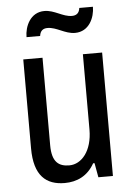

<svg xmlns="http://www.w3.org/2000/svg" viewBox="-53 -763 562 815"><g transform="rotate(-5 228.0 -355.5)"><path d="M374 -723H316C313 -700 300 -692 282 -692C243 -692 210 -723 167 -723C107 -723 82 -665 82 -619H140C143 -642 156 -650 174 -650C213 -650 246 -619 289 -619C349 -619 374 -677 374 -723ZM396 0V-526H314V-205C314 -114 268 -61 216 -61C172 -61 142 -80 142 -153V-526H60V-147C60 -30 111 12 190 12C242 12 288 -9 317 -61H323L334 0Z"/></g></svg>

Font: Archivo Narrow
Style: Regular
Weight: 400
Designer: Hector Gatti
Foundry: Omnibus-Type
Version: Version 1.003;PS 001.003;hotconv 1.0.70;makeotf.lib2.5.58329